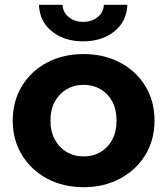

<svg xmlns="http://www.w3.org/2000/svg" viewBox="-20 -771 695 799"><path d="M328 8Q242 8 175.5 -28Q109 -64 71 -126.5Q33 -189 33 -269Q33 -350 71 -412.5Q109 -475 175.5 -510.5Q242 -546 328 -546Q413 -546 480 -510.5Q547 -475 585 -412.5Q623 -350 623 -269Q623 -189 585 -126.5Q547 -64 480 -28Q413 8 328 8ZM328 -120Q367 -120 398 -138Q429 -156 447 -189.5Q465 -223 465 -269Q465 -316 447 -349Q429 -382 398 -400Q367 -418 328 -418Q289 -418 258 -400Q227 -382 208.5 -349Q190 -316 190 -269Q190 -223 208.5 -189.5Q227 -156 258 -138Q289 -120 328 -120ZM326 -599Q248 -599 196.5 -640Q145 -681 142 -751H240Q242 -719 266.5 -699.5Q291 -680 326 -680Q361 -680 386 -699.5Q411 -719 412 -751H510Q507 -681 455.5 -640Q404 -599 326 -599Z"/></svg>

Font: Montserrat Z
Style: Bold
Weight: 700
Designer: Julieta Ulanovsky
Foundry: Julieta Ulanovsky
Version: Version 8.000